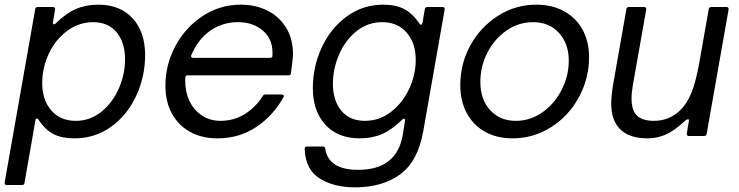

<svg xmlns="http://www.w3.org/2000/svg" viewBox="-33 -583 3167 823"><path d="M72 201Q71 210 61 210H-4Q-9 210 -11.5 207Q-14 204 -13 199L118 -544Q120 -553 129 -553H194Q199 -553 201.5 -550Q204 -547 203 -542L194 -488V-485Q194 -480 197.5 -479Q201 -478 205 -482Q250 -526 292.5 -544.5Q335 -563 388 -563Q482 -563 535.5 -504.5Q589 -446 589 -347Q589 -254 550.5 -171.5Q512 -89 443 -39.5Q374 10 286 10Q233 10 197.5 -7.5Q162 -25 132 -70Q130 -75 125 -75Q120 -75 119 -68ZM503 -330Q503 -401 467 -444.5Q431 -488 366 -488Q306 -488 255.5 -451Q205 -414 176.5 -353.5Q148 -293 148 -227Q148 -154 187 -109.5Q226 -65 292 -65Q353 -65 401 -103.5Q449 -142 476 -203Q503 -264 503 -330Z M676 -215Q676 -306 719 -386Q762 -466 836 -514.5Q910 -563 999 -563Q1062 -563 1112.5 -538Q1163 -513 1193 -465Q1223 -417 1223 -349Q1222 -327 1214 -269Q1213 -260 1203 -260H772Q764 -260 762.5 -255.5Q761 -251 761 -244.5Q761 -238 761 -235Q761 -188 779.5 -149.5Q798 -111 832.5 -88Q867 -65 912 -65Q970 -65 1017 -94.5Q1064 -124 1093 -171Q1097 -178 1105 -178H1174Q1180 -178 1182.5 -175Q1185 -172 1183 -168Q1139 -88 1066 -39Q993 10 899 10Q831 10 780.5 -18.5Q730 -47 703 -98Q676 -149 676 -215ZM1124 -335Q1135 -335 1135 -345V-358Q1135 -417 1093 -452.5Q1051 -488 987 -488Q932 -488 886 -462.5Q840 -437 809 -389Q799 -374 787 -347L786 -343Q786 -335 795 -335Z M1273 55Q1273 45 1283 45H1351Q1360 45 1361 54Q1375 145 1502 145Q1667 145 1693 -3L1703 -65V-68Q1703 -73 1699.5 -74Q1696 -75 1692 -71Q1646 -26 1604 -8Q1562 10 1509 10Q1415 10 1361.5 -48.5Q1308 -107 1308 -205Q1308 -298 1346.5 -380.5Q1385 -463 1454 -513Q1523 -563 1610 -563Q1663 -563 1699 -544.5Q1735 -526 1765 -482Q1768 -477 1772 -477Q1776 -477 1778 -485L1788 -544Q1790 -553 1799 -553H1864Q1869 -553 1871.5 -550Q1874 -547 1873 -542L1781 -19Q1758 109 1682 164.5Q1606 220 1489 220Q1397 220 1336.5 181.5Q1276 143 1273 55ZM1749 -326Q1749 -399 1710 -443.5Q1671 -488 1605 -488Q1544 -488 1496 -450Q1448 -412 1421 -350.5Q1394 -289 1394 -224Q1394 -152 1430 -108.5Q1466 -65 1531 -65Q1593 -65 1642.5 -103Q1692 -141 1720.5 -201.5Q1749 -262 1749 -326Z M1940 -218Q1940 -310 1983.5 -389Q2027 -468 2102 -515.5Q2177 -563 2266 -563Q2334 -563 2385.5 -534.5Q2437 -506 2464.5 -455Q2492 -404 2492 -338Q2492 -247 2448.5 -166.5Q2405 -86 2329.5 -38Q2254 10 2164 10Q2096 10 2045.5 -18.5Q1995 -47 1967.5 -98.5Q1940 -150 1940 -218ZM2405 -323Q2405 -396 2363 -442Q2321 -488 2252 -488Q2190 -488 2138 -452Q2086 -416 2056 -357Q2026 -298 2026 -232Q2026 -157 2068 -111Q2110 -65 2178 -65Q2240 -65 2292 -101.5Q2344 -138 2374.5 -198Q2405 -258 2405 -323Z M2596 -77Q2587 -103 2587 -139Q2587 -170 2595 -220L2652 -544Q2654 -553 2663 -553H2728Q2733 -553 2735.5 -550Q2738 -547 2737 -542L2680 -220Q2674 -186 2674 -160Q2674 -119 2690 -96Q2712 -65 2770 -65Q2832 -65 2878 -106Q2910 -135 2930 -183.5Q2950 -232 2965 -317L3005 -544Q3007 -553 3016 -553H3081Q3086 -553 3088.5 -550Q3091 -547 3090 -542L2996 -9Q2995 0 2985 0H2920Q2915 0 2912.5 -3Q2910 -6 2911 -11L2920 -65V-67Q2920 -72 2916 -72Q2912 -72 2903 -65Q2861 -25 2823.5 -7.5Q2786 10 2743 10Q2626 10 2596 -77Z"/></svg>

Font: Open Sauce Two
Style: Italic
Weight: 400
Italic angle: -10°
Designer: Alfredo Marco Pradil
Foundry: Creative Sauce Fz LLC
Version: Version 1.477